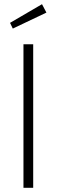

<svg xmlns="http://www.w3.org/2000/svg" viewBox="-20 -895 270 915"><path d="M180.2 -875 201.2 -835 41 -758.8 27.8 -786.1ZM138.2 -684.1V0H91.8V-684.1Z"/></svg>

Font: Fira Sans Compressed ExtraLight
Style: Regular
Weight: 250
Width: 1
Designer: Carrois Corporate & Edenspiekermann AG
Foundry: Carrois Corporate GbR & Edenspiekermann AG
Version: Version 4.203;PS 004.203;hotconv 1.0.88;makeotf.lib2.5.64775